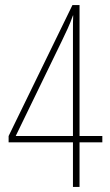

<svg xmlns="http://www.w3.org/2000/svg" viewBox="-20 -738 434 758"><path d="M384 -176V-201H294V-718H266L14 -201V-176H268V0H294V-176ZM268 -617V-201H42L224 -576C239 -607 256 -642 268 -677H269C268 -655 268 -642 268 -617Z"/></svg>

Font: Noto Sans Khmer UI ExtraCondensed Thin
Style: Regular
Weight: 100
Width: 2
Designer: Danh Hong and the Monotype Design Team
Foundry: Monotype Imaging Inc.
Version: Version 2.002